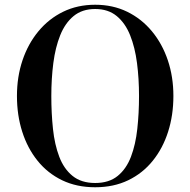

<svg xmlns="http://www.w3.org/2000/svg" viewBox="-20 -780 802 810"><path d="M381.5 10Q303.5 10 242.2 -19.5Q181 -49 138.5 -101.8Q96 -154.5 73.8 -224.2Q51.5 -294 51.5 -375Q51.5 -456 75 -525.8Q98.5 -595.5 142.2 -648.2Q186 -701 246.5 -730.5Q307 -760 381.5 -760Q456 -760 516.5 -730.5Q577 -701 620.8 -648.2Q664.5 -595.5 688 -525.8Q711.5 -456 711.5 -375Q711.5 -294 689.2 -224.2Q667 -154.5 624.5 -101.8Q582 -49 520.8 -19.5Q459.5 10 381.5 10ZM381.5 -742Q326.5 -742 290.5 -712.2Q254.5 -682.5 234 -631.2Q213.5 -580 205 -514Q196.5 -448 196.5 -375Q196.5 -302 203.5 -236Q210.5 -170 230 -118.8Q249.5 -67.5 286.2 -37.8Q323 -8 381.5 -8Q440 -8 476.5 -37.8Q513 -67.5 532.5 -118.8Q552 -170 559.2 -236Q566.5 -302 566.5 -375Q566.5 -448 558 -514Q549.5 -580 529 -631.2Q508.5 -682.5 472.5 -712.2Q436.5 -742 381.5 -742Z"/></svg>

Font: Bodoni* 11pt Medium
Style: Regular
Weight: 500
Version: Version 2.3